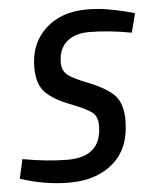

<svg xmlns="http://www.w3.org/2000/svg" viewBox="-52 -741 639 795"><g transform="rotate(-5 268.0 -343.0)"><path d="M205 11Q103 11 1 -23L19 -103Q123 -84 206 -84Q347 -84 347 -214Q347 -252 325 -269Q303 -286 240 -311Q172 -336 136.5 -370.5Q101 -405 101 -476Q101 -576 166 -636.5Q231 -697 338 -697Q377 -697 412 -692Q485 -680 536 -664L516 -585Q419 -603 339 -603Q280 -603 246 -573Q212 -543 212 -487Q212 -454 233.5 -436Q255 -418 320 -393Q401 -360 429.5 -325.5Q458 -291 458 -226Q458 -111 388.5 -50Q319 11 205 11Z"/></g></svg>

Font: Storia Sans SemiBold
Style: Italic
Weight: 600
Italic angle: -13°
Designer: Campivisivi
Foundry: Accademia di Belle Arti di Urbino and students of MA course of Visual design
Version: Version 60.001;May 25, 2020;FontCreator 12.0.0.2522 64-bit